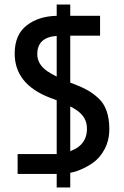

<svg xmlns="http://www.w3.org/2000/svg" viewBox="-20 -770 551 850"><path d="M231 -750H291V-700H423V-612H291V-404L310 -397Q344 -384 368 -370.5Q392 -357 416 -335Q440 -313 452 -278.5Q464 -244 464 -199Q464 -149 443 -109.5Q422 -70 389 -47.5Q356 -25 321 -13Q306 -8 291 -5V60H231V0H58V-88H231V-326Q224 -329 216 -332Q207 -335 202 -337Q45 -397 45 -533Q45 -617 99 -658Q150 -698 231 -700ZM145 -530Q145 -486 189 -455Q207 -443 231 -431V-611Q145 -605 145 -530ZM322 -116Q365 -145 365 -200Q365 -227 353 -247.5Q341 -268 318 -283Q305 -292 291 -299V-101Q308 -107 322 -116Z"/></svg>

Font: Baumans
Style: Regular
Weight: 400
Designer: Henadij Zarechnjuk
Foundry: Cyreal (www.cyreal.org)
Version: Version 001.002